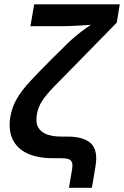

<svg xmlns="http://www.w3.org/2000/svg" viewBox="-20 -748 586 908"><path d="M306.2 140.1 320.8 53.2Q324.2 32.7 320.6 21Q316.9 9.3 304.4 4.6Q292 0 269 0H228.5Q155.8 0 107.7 -23.2Q59.6 -46.4 39.3 -90.1Q19 -133.8 28.8 -194.8Q36.6 -241.7 59.6 -281Q82.5 -320.3 122.1 -363Q161.6 -405.8 218.3 -462.4L298.3 -541.5Q319.3 -562 342 -580.6Q364.7 -599.1 387.2 -615.2Q409.7 -631.3 429.9 -644.8Q450.2 -658.2 466.3 -668.5L452.6 -634.8Q434.6 -632.8 411.1 -630.9Q387.7 -628.9 362.3 -627.4Q336.9 -626 312.5 -625Q288.1 -624 267.1 -624H124L141.6 -727.5H546.4L532.2 -641.1L328.6 -433.1Q271 -375 234.4 -337.2Q197.8 -299.3 178.7 -269.8Q159.7 -240.2 154.3 -206.1Q147.9 -168.5 160.6 -145.8Q173.3 -123 201.4 -112.5Q229.5 -102.1 270 -102.1H297.9Q376 -102.1 410.2 -69.6Q444.3 -37.1 431.6 38.6L414.6 140.1Z"/></svg>

Font: Inter 17pt SemiBold
Style: Italic
Weight: 600
Italic angle: -9.3988°
Version: Version 4.001;git-66647c0bb